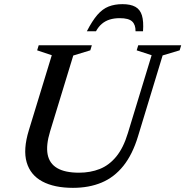

<svg xmlns="http://www.w3.org/2000/svg" viewBox="-20 -894 893 925"><path d="M221.5 -261.5Q201 -194.5 209.5 -150.2Q218 -106 255.8 -84Q293.5 -62 360.5 -62Q415.5 -62 460.8 -80Q506 -98 540.2 -139.8Q574.5 -181.5 596 -252.5L710.5 -628L638.5 -651.5L646 -676H853L845.5 -651.5L763.5 -627L645 -237.5Q618.5 -150 574.5 -95Q530.5 -40 469.8 -14.5Q409 11 331.5 11Q241.5 11 184 -19.8Q126.5 -50.5 108.5 -112Q90.5 -173.5 119 -266.5L229.5 -628L159 -651.5L166.5 -676H422.5L415 -651.5L333 -626.5ZM557 -806.5Q530 -806.5 508.5 -799.8Q487 -793 470.8 -779.2Q454.5 -765.5 442.5 -743.5H398.5Q424.5 -794 449.2 -822.5Q474 -851 503.2 -862.5Q532.5 -874 570 -874Q609 -874 632 -861.2Q655 -848.5 663.8 -819.8Q672.5 -791 669 -743.5H633Q633.5 -775 616.5 -790.8Q599.5 -806.5 557 -806.5Z"/></svg>

Font: Newsreader 16pt Medium
Style: Italic
Weight: 500
Italic angle: -17°
Designer: Hugues Gentile
Foundry: Production Type
Version: Version 1.003